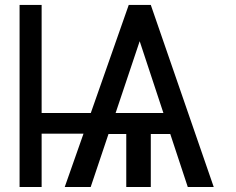

<svg xmlns="http://www.w3.org/2000/svg" viewBox="-20 -747 943 767"><path d="M146.3 -295.5H342.7L494.3 -727.3H582.4L833.8 0H730.1L660.2 -211.6H582.4V0H484.4V-211.6H413.4L342.3 0H238.6L313.6 -213.1H146.3V0H58.2V-727.3H146.3ZM632.8 -295.5 538 -582.4 441.8 -295.5Z"/></svg>

Font: Fast_Sans
Style: Regular
Weight: 400
Designer: Rasmus Andersson
Foundry: rsms
Version: Version 3.018;git-588b23468